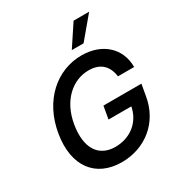

<svg xmlns="http://www.w3.org/2000/svg" viewBox="-220 -1112 1192 1272"><g transform="rotate(-30 376.0 -476.0)"><path d="M601.9 -496.1H725.5C726.2 -638.5 620 -737.2 461.3 -737.2C272 -737.2 108.3 -596.2 70.3 -363.3C32.3 -133.2 142.8 9.9 341.6 9.9C520.2 9.9 667.3 -105.5 697.1 -291.5L712 -376.4H421.5L404.5 -279.5H578.8C558.6 -169.4 467.7 -99.4 354.8 -99.4C229.8 -99.4 163 -193.5 191.1 -364C219.1 -534.1 331.7 -627.8 452.1 -627.8C544 -627.8 590.9 -577.8 601.9 -496.1ZM423.7 -799.4H513.8L650.6 -962.4H531.6Z"/></g></svg>

Font: Magic Ui Pro Semi Bold
Style: Italic
Weight: 600
Italic angle: -9.39999°
Designer: Stefan Endress, Andreas Faust
Version: Version 1.000;FEAKit 1.0